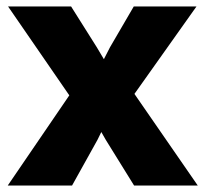

<svg xmlns="http://www.w3.org/2000/svg" viewBox="-20 -577 639 597"><path d="M4 0 195.5 -280.5 5 -557H201L281 -430L303 -393L322 -430L396 -557H591L398 -285L595 0H397L309 -142L295 -166.5L283 -142L204 0Z"/></svg>

Font: Merriweather Sans ExtraBold
Style: Regular
Weight: 800
Designer: Eben Sorkin
Foundry: Eben Sorkin
Version: Version 2.001; ttfautohint (v1.8.3)